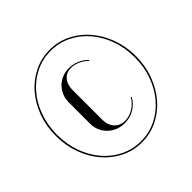

<svg xmlns="http://www.w3.org/2000/svg" viewBox="-179 -865 1042 1042"><g transform="rotate(-45 341.5 -344.0)"><path d="M212.8 -423.8Q212.8 -451 222.8 -475.1Q232.8 -499.2 250.4 -517.1Q268 -534.9 292.2 -544.9Q316.5 -554.9 343.8 -554.9Q374.9 -554.9 404.6 -542.4Q434.2 -530 453.9 -508.1L449.9 -504.1Q432.8 -523.2 405.7 -535.5Q378.6 -547.8 353.1 -547.8Q318.2 -547.8 296.6 -523Q275 -498.2 275 -457.6V-228.9Q275 -187.2 298.1 -161.9Q321.1 -136.5 359.4 -136.5Q375.5 -136.5 392 -141.8Q408.5 -147 423.4 -156.1Q438.4 -165.2 450.4 -177.9Q462.5 -190.5 470.8 -206.2L475.8 -203.2Q455.9 -167.6 422.4 -148.1Q389 -128.5 348.2 -128.5Q319.6 -128.5 295 -138.5Q270.4 -148.5 252.1 -166.3Q233.8 -184.1 223.2 -208.1Q212.8 -232 212.8 -260.2ZM34.4 -344Q34.4 -269.4 58.1 -204.7Q81.9 -140 123.3 -92Q164.8 -44 220.8 -16.5Q276.8 11 340.9 11Q405.4 11 461.4 -16.5Q517.4 -44 558.8 -92Q600.2 -140 624.3 -205Q648.4 -270 648.4 -344Q648.4 -418 624.3 -483Q600.2 -548 558.8 -596Q517.4 -644 461.4 -671.5Q405.4 -699 340.9 -699Q276.8 -699 220.8 -671.5Q164.8 -644 123.3 -596Q81.9 -548 58.1 -483.3Q34.4 -418.6 34.4 -344ZM43.4 -344Q43.4 -417 66.4 -480.5Q89.5 -544 129.6 -590.8Q169.8 -637.6 224.1 -664.3Q278.4 -691 341.2 -691Q403.8 -691 458.1 -664.5Q512.4 -638 552.8 -591Q593.2 -544 616.3 -480.5Q639.4 -417 639.4 -344Q639.4 -271 616.3 -207.5Q593.2 -144 552.8 -97Q512.4 -50 458.1 -23.5Q403.8 3 341.2 3Q278.4 3 224.1 -23.7Q169.8 -50.4 129.6 -97.2Q89.5 -144 66.4 -207.5Q43.4 -271 43.4 -344Z"/></g></svg>

Font: Moniqa Black
Style: Regular
Weight: 900
Designer: Rajesh Rajput
Foundry: Rajesh Rajput
Version: Version 1.000